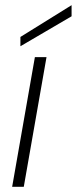

<svg xmlns="http://www.w3.org/2000/svg" viewBox="-20 -723 297 743"><path d="M27 0 115 -502H160L72 0ZM59 -544V-580L257 -703V-660Z"/></svg>

Font: DM Sans 16pt ExtraLight
Style: Italic
Weight: 250
Italic angle: -10°
Version: Version 4.004;gftools[0.9.30]